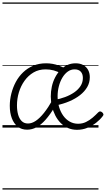

<svg xmlns="http://www.w3.org/2000/svg" viewBox="-20 -1030 855 1550"><path d="M199 17Q154 17 123 -7.5Q92 -32 75.5 -75.5Q59 -119 59 -176Q59 -225 71.5 -274.5Q84 -324 107.5 -368Q131 -412 166.5 -446Q202 -480 248.5 -499.5Q295 -519 352 -519Q379 -519 404.5 -514.5Q430 -510 455.5 -500.5Q481 -491 507 -477L471 -437Q445 -453 414 -461.5Q383 -470 348 -470Q293 -470 250.5 -445Q208 -420 178 -378Q148 -336 132.5 -284.5Q117 -233 117 -179Q117 -137 126.5 -104Q136 -71 155.5 -52Q175 -33 206 -33Q237 -33 269 -54.5Q301 -76 335 -118.5Q369 -161 405 -225L421 -166Q384 -104 347.5 -63Q311 -22 274.5 -2.5Q238 17 199 17ZM602 18Q562 18 529 3.5Q496 -11 470 -37Q444 -63 426.5 -97.5Q409 -132 399.5 -171Q390 -210 390 -251Q390 -292 398.5 -331Q407 -370 424.5 -404Q442 -438 466.5 -464Q491 -490 522 -504.5Q553 -519 590 -519Q628 -519 653.5 -504Q679 -489 692 -464Q705 -439 705 -407Q705 -363 684 -327Q663 -291 626 -262Q589 -233 539.5 -212Q490 -191 432 -179L418 -223Q464 -231 505.5 -246.5Q547 -262 579.5 -284.5Q612 -307 630.5 -336Q649 -365 649 -401Q649 -433 632 -451.5Q615 -470 582 -470Q552 -470 527 -452Q502 -434 483.5 -403Q465 -372 455 -333Q445 -294 445 -253Q445 -206 457 -166Q469 -126 491 -95.5Q513 -65 543.5 -48Q574 -31 610 -31Q645 -31 674 -45Q703 -59 728 -80.5Q753 -102 773 -123Q781 -131 789 -130.5Q797 -130 805 -123Q812 -117 814.5 -109Q817 -101 809 -92Q788 -64 756 -39Q724 -14 685 2Q646 18 602 18ZM0 490H775V500H0ZM0 -20H775V0H0ZM0 -505H775V-500H0ZM0 -1010H775V-1000H0Z"/></svg>

Font: Playwrite ZA Guides
Style: Regular
Weight: 400
Designer: Veronika Burian, José Scaglione
Foundry: TypeTogether
Version: Version 1.003